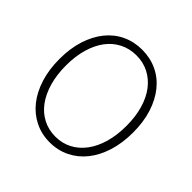

<svg xmlns="http://www.w3.org/2000/svg" viewBox="-174 -830 1001 1001"><g transform="rotate(45 326.0 -329.5)"><path d="M326 12Q267 12 217 -12.5Q167 -37 131 -82Q95 -127 75 -190.5Q55 -254 55 -332Q55 -410 75 -472.5Q95 -535 131 -579.5Q167 -624 217 -647.5Q267 -671 326 -671Q386 -671 436 -647.5Q486 -624 522 -579.5Q558 -535 578 -472.5Q598 -410 598 -332Q598 -254 578 -190.5Q558 -127 522 -82Q486 -37 436 -12.5Q386 12 326 12ZM326 -30Q376 -30 417 -51.5Q458 -73 487.5 -112.5Q517 -152 533 -207.5Q549 -263 549 -332Q549 -400 533 -455Q517 -510 487.5 -548.5Q458 -587 417 -608Q376 -629 326 -629Q276 -629 234.5 -608Q193 -587 164 -548.5Q135 -510 119 -455Q103 -400 103 -332Q103 -263 119 -207.5Q135 -152 164 -112.5Q193 -73 234.5 -51.5Q276 -30 326 -30Z"/></g></svg>

Font: Giro Light
Style: Regular
Weight: 300
Designer: Paul D. Hunt
Foundry: Adobe Systems Incorporated
Version: Version 1.000;PS 1.0;hotconv 1.0.88;makeotf.lib2.5.647800